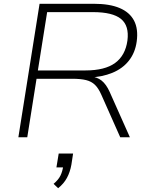

<svg xmlns="http://www.w3.org/2000/svg" viewBox="-20 -725 792 1014"><path d="M77 0 189 -705H476Q559 -705 612 -682.5Q665 -660 688 -616Q711 -572 702 -506Q694 -447 661 -405Q628 -363 573.5 -340.5Q519 -318 446 -315L449 -322L456 -321Q492 -319 516.5 -299.5Q541 -280 559 -240L666 0H615L515 -225Q500 -259 481.5 -277Q463 -295 434.5 -302Q406 -309 362 -309H173L124 0ZM180 -353H431Q534 -353 588 -392.5Q642 -432 653 -511Q663 -589 619 -625Q575 -661 471 -661H229ZM287 269 263 246Q289 224 299.5 202Q310 180 314 152L326 159H278L290 86H366L357 145Q350 184 333.5 214.5Q317 245 287 269Z"/></svg>

Font: Nunito Sans 10pt SemiExpanded ExtraLight
Style: Italic
Weight: 250
Width: 6
Italic angle: -9°
Designer: Vernon Adams
Foundry: Vernon Adams
Version: Version 3.101;gftools[0.9.27]